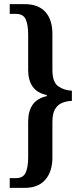

<svg xmlns="http://www.w3.org/2000/svg" viewBox="-20 -780 394 927"><path d="M27 127V80H57Q92 80 104 53.5Q116 27 116 -22V-194Q116 -242 137 -273.5Q158 -305 206 -316V-321Q159 -331 137.5 -362Q116 -393 116 -441V-611Q116 -661 104 -687Q92 -713 57 -713H27V-760H99Q165 -760 199 -722.5Q233 -685 233 -616V-443Q233 -384 260.5 -364Q288 -344 327 -342V-293Q301 -292 279.5 -283Q258 -274 245.5 -252.5Q233 -231 233 -191V-19Q233 48 199 87.5Q165 127 99 127Z"/></svg>

Font: Noto Serif Georgian ExtraCondensed SemiBold
Style: Regular
Weight: 600
Width: 2
Designer: Monotype Design Team, Akaki Razmadze
Foundry: Google LLC
Version: Version 2.003; ttfautohint (v1.8.4.7-5d5b)